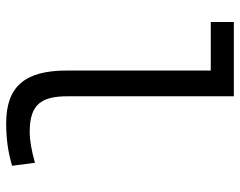

<svg xmlns="http://www.w3.org/2000/svg" viewBox="-98 -674 782 626"><g transform="rotate(90 293.0 -361.0)"><path d="M381.3 9.8C431.6 9.8 473.1 4.4 520.5 -9.3L510.7 -84C468.8 -72.3 438 -66.9 409.2 -66.9C319.8 -66.9 293.9 -105.5 293.9 -190.4V-732.4H51.8V-657.2H210V-187C210 -51.3 262.2 9.8 381.3 9.8Z"/></g></svg>

Font: Cascadia Code SemiLight
Style: Regular
Weight: 350
Monospace: yes
Designer: Aaron Bell
Foundry: Saja Typeworks
Version: Version 2404.023